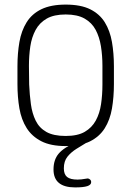

<svg xmlns="http://www.w3.org/2000/svg" viewBox="-20 -626 572 836"><path d="M476 -337Q476 -394 467.5 -443Q459 -492 436.5 -528.5Q414 -565 373 -585.5Q332 -606 266 -606Q202 -606 160.5 -586Q119 -566 96 -529Q73 -492 64.5 -443Q56 -394 56 -337V-260Q56 -203 64.5 -154Q73 -105 96 -68.5Q119 -32 160 -11Q201 10 266 10Q331 10 372 -10.5Q413 -31 436 -67.5Q459 -104 467.5 -153.5Q476 -203 476 -260ZM107 -258 106 -339Q106 -384 112 -424Q118 -464 135 -495.5Q152 -527 183.5 -545Q215 -563 266 -563Q317 -563 348.5 -545Q380 -527 396.5 -496Q413 -465 419.5 -424.5Q426 -384 426 -339V-258Q426 -213 420 -172.5Q414 -132 397 -101Q380 -70 349 -52Q318 -34 266 -34Q213 -34 182 -51.5Q151 -69 135.5 -100.5Q120 -132 114.5 -172.5Q109 -213 107 -258ZM362 -8H313Q257 17 235 43.5Q213 70 213 112Q213 190 307 190Q343 190 360 184.5Q377 179 377 167Q377 160 372 155.5Q367 151 361 151Q360 151 358.5 151.5Q357 152 355 152Q343 154 334.5 155Q326 156 318 156Q286 156 272 144.5Q258 133 258 107Q258 76 273.5 56.5Q289 37 313 22Q337 7 362 -8Z"/></svg>

Font: Beiruti Light
Style: Regular
Weight: 300
Designer: Arlette Boutros
Foundry: Boutros
Version: Version 1.41